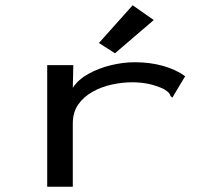

<svg xmlns="http://www.w3.org/2000/svg" viewBox="-20 -707 790 728"><path d="M159 -460H258L256 -374Q276 -405 314.5 -426.5Q353 -448 399.5 -459.5Q446 -471 492 -471Q548 -471 597 -457.5Q646 -444 682 -418L639 -346L634 -337L627 -342Q625 -349 620.5 -354.5Q616 -360 602 -369Q572 -383 543 -389Q514 -395 481 -395Q444 -395 404.5 -386.5Q365 -378 331 -359Q297 -340 276.5 -310.5Q256 -281 256 -239V1H159ZM416 -505 355 -544 483 -687 563 -631Z"/></svg>

Font: Inconsolata ExtraExpanded Medium
Style: Regular
Weight: 500
Width: 8
Monospace: yes
Designer: Raph Levien, Cyreal, Brenton Simpson
Foundry: Raph Levien, Cyreal, Google
Version: Version 3.001; ttfautohint (v1.8.2.53-6de2)